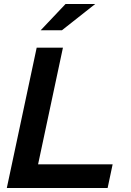

<svg xmlns="http://www.w3.org/2000/svg" viewBox="-20 -938 654 958"><path d="M14 0ZM14 0 163 -700H294L170 -118H542L517 0ZM307 -918H455L289 -787H183Z"/></svg>

Font: Rosa Sans SemiBold
Style: Italic
Weight: 600
Italic angle: -12°
Designer: Pentagram / MCKL
Foundry: Pentagram / MCKL
Version: Version 1.005;September 16, 2019;FontCreator 11.5.0.2425 64-